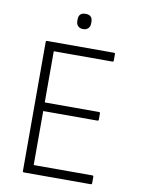

<svg xmlns="http://www.w3.org/2000/svg" viewBox="-90 -880 693 942"><g transform="rotate(10 256.0 -409.5)"><path d="M96 0Q90 0 90 -6V-649Q90 -655 96 -655H429Q435 -655 435 -649V-617Q435 -611 429 -611H137V-356H407Q413 -356 413 -350V-319Q413 -313 407 -313H137V-44H429Q435 -44 435 -38V-6Q435 0 429 0ZM259 -743Q243 -743 234 -752.5Q225 -762 225 -777V-785Q225 -819 259 -819Q294 -819 294 -785V-777Q294 -762 285 -752.5Q276 -743 259 -743Z"/></g></svg>

Font: Sofia Sans Semi Condensed Light
Style: Regular
Weight: 300
Designer: Botio Nikoltchev, Ani Petrova
Foundry: lettersoup
Version: Version 4.100; ttfautohint (v1.8.4.7-5d5b)